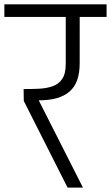

<svg xmlns="http://www.w3.org/2000/svg" viewBox="-56 -860 508 880"><path d="M253.7 -0.2 53 -397.3 52.2 -451.8Q87.2 -451.8 121.7 -453.3Q156.2 -454.8 184.2 -464.3Q212.2 -473.8 228.8 -497.8Q245.3 -521.8 245.3 -566.8V-782.5H-36V-840.2H432.5V-782.5H309.3L309.2 -569.8Q309.2 -524.8 297.7 -492.8Q286.2 -460.8 262.7 -440.4Q239.2 -420 204.1 -410.1Q169 -400.2 121.5 -400.2L324.2 -0.2Z"/></svg>

Font: Matangi Light
Style: Regular
Weight: 300
Designer: Prashant Pant
Foundry: The Graphic Ant
Version: Version 3.002